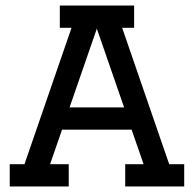

<svg xmlns="http://www.w3.org/2000/svg" viewBox="-20 -670 697 690"><path d="M430 0V-80H496L453 -204H203L160 -80H227V0H15V-80H68L237 -570H195V-650H462V-570H419L588 -80H642V0ZM328 -567 230 -284H426Z"/></svg>

Font: Graduate
Style: Regular
Weight: 400
Version: Version 1.001